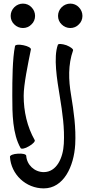

<svg xmlns="http://www.w3.org/2000/svg" viewBox="-20 -797 516 1062"><path d="M174 -709C174 -727 167 -744 154 -757C142 -770 125 -777 107 -777C89 -777 72 -770 59 -757C46 -744 39 -727 39 -709C39 -691 46 -674 59 -662C72 -649 89 -642 107 -642C125 -642 142 -649 154 -662C167 -674 174 -691 174 -709ZM436 -709C436 -727 429 -744 416 -757C404 -770 387 -777 369 -777C351 -777 334 -770 321 -757C308 -744 301 -727 301 -709C301 -691 308 -674 321 -662C334 -649 351 -642 369 -642C387 -642 404 -649 416 -662C429 -674 436 -691 436 -709ZM300 -549C275 -480 295 -358 311 -262C325 -176 338 -89 333 -2C329 77 293 155 222 155C171 155 128 115 125 64C124 56 104 51 79 53C54 54 35 62 35 70C41 168 123 245 222 245C332 245 389 124 396 2C401 -90 388 -181 373 -272C359 -354 356 -439 384 -518C387 -525 370 -538 347 -547C323 -555 302 -556 300 -549ZM63 -542C49 -473 48 -359 48 -267C48 -167 49 -57 94 22C98 29 119 25 140 12C162 0 176 -16 172 -22C130 -96 111 -181 111 -267C111 -330 134 -439 151 -524C152 -532 134 -542 109 -547C85 -552 64 -550 63 -542Z"/></svg>

Font: Nupuram
Style: Regular
Weight: 400
Designer: Santhosh Thottingal (santhosh.thottingal@gmail.com)
Foundry: SMC
Version: Version 1.000